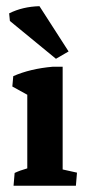

<svg xmlns="http://www.w3.org/2000/svg" viewBox="-20 -595 282 615"><path d="M23.4 0 26.9 -41Q43 -48.8 67.4 -55.7V-291.5L19.5 -317.9L22.5 -351.1Q76.7 -375 149.4 -381.3H180.7V-52.2L226.6 -42L223.1 0ZM159.2 -406.7 11.7 -527.8 9.3 -552.2Q52.2 -573.7 106.4 -575.2L199.7 -430.2Z"/></svg>

Font: Markazi Text
Style: Bold
Weight: 700
Designer: Borna Izadpanah (Arabic designer), Fiona Ross (Arabic design director) and Florian Runge (Latin designer)
Foundry: Borna Izadpanah and Florian Runge
Version: Version 1.001; ttfautohint (v1.8.3)